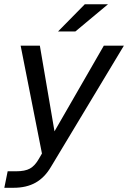

<svg xmlns="http://www.w3.org/2000/svg" viewBox="-29 -724 599 897"><path d="M549.8 -510.7 209 55.7Q179.7 105.5 137.2 129.4Q94.7 153.3 34.2 153.3H-8.8L6.8 76.2H45.9Q87.9 76.2 110.8 63.5Q133.8 50.8 152.3 18.6L167 -6.8L67.4 -510.7H157.2L225.6 -110.4L456.1 -510.7ZM367.2 -704.1H475.6L323.2 -577.1H242.2Z"/></svg>

Font: Dinish Expanded
Style: Italic
Weight: 400
Width: 7
Italic angle: -12°
Designer: Charles Nix
Foundry: Playbeing
Version: Version 2.005; ttfautohint (v1.8.3)